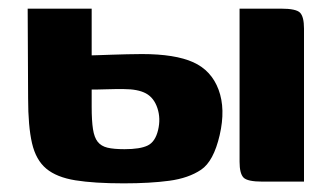

<svg xmlns="http://www.w3.org/2000/svg" viewBox="-20 -420 748 444"><path d="M266 4Q198 4 154.5 -3Q111 -10 87 -30Q63 -50 54 -89Q45 -128 45 -193L44 -400H192V-292Q197 -292 209.5 -292.5Q222 -293 238.5 -293.5Q255 -294 273.5 -294.5Q292 -295 308 -295Q385 -295 427 -276Q469 -257 485.5 -212.5Q502 -168 488 -107.5Q474 -47 445 -27.5Q416 -8 371.5 -2Q327 4 266 4ZM268 -75Q304 -75 321.5 -83.5Q339 -92 345.5 -119Q352 -146 344 -170Q336 -194 317.5 -204Q299 -214 266 -214Q258 -214 247 -214Q236 -214 225 -213.5Q214 -213 205.5 -213Q197 -213 192 -213V-173Q192 -141 195 -121.5Q198 -102 206 -92Q214 -82 228.5 -78.5Q243 -75 268 -75ZM534 -400H630Q665 -400 674 -390.5Q683 -381 683 -354V0H587Q552 0 543 -9.5Q534 -19 534 -46Z"/></svg>

Font: r_Genos
Style: Bold
Weight: 700
Designer: Robert E. Leuschke
Foundry: Robert E. Leuschke
Version: Version 2.000;June 29, 2024;FontCreator 14.0.0.2814 32-bit